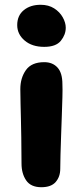

<svg xmlns="http://www.w3.org/2000/svg" viewBox="-20 -773 346 803"><path d="M153 10Q109 10 89.5 -18.5Q70 -47 70 -89Q70 -154 69 -198.5Q68 -243 67.5 -276Q67 -309 66 -338Q65 -367 65 -400Q65 -447 88.5 -480Q112 -513 165 -513Q200 -513 220.5 -490.5Q241 -468 241 -421Q242 -401 241 -366Q240 -331 238.5 -288.5Q237 -246 235.5 -203.5Q234 -161 233 -125Q232 -89 232 -67Q232 -34 213 -12Q194 10 153 10ZM165 -577Q114 -577 83 -603.5Q52 -630 52 -668Q52 -708 79.5 -730.5Q107 -753 150 -753Q183 -753 206.5 -738Q230 -723 242.5 -700.5Q255 -678 255 -657Q255 -628 234.5 -602.5Q214 -577 165 -577Z"/></svg>

Font: Shantell Sans Normal
Style: Bold
Weight: 700
Designer: Stephen Nixon, Anya Danilova, Shantell Martin
Foundry: Arrow Type
Version: Version 1.009;[a7da0bfa3]